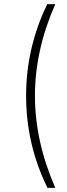

<svg xmlns="http://www.w3.org/2000/svg" viewBox="-20 -732 324 934"><path d="M107 -266Q107 -500 210 -712H249Q150 -488 150 -266Q150 -45 249 182H211Q107 -29 107 -266Z"/></svg>

Font: MuliDisplayVN ExtraLight
Style: Regular
Weight: 200
Designer: Vernon Adams
Foundry: Vernon Adams
Version: Version 2.100